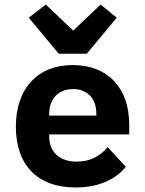

<svg xmlns="http://www.w3.org/2000/svg" viewBox="-20 -815 640 847"><path d="M314 12C425 12 495 -30 535 -79L455 -166C423 -128 380 -102 319 -102C240 -102 197 -147 197 -213V-222H550V-266C550 -427 455 -528 301 -528C146 -528 50 -425 50 -256C50 -91 141 12 314 12ZM302 -422C366 -422 405 -380 405 -313V-305H197V-313C197 -379 238 -422 302 -422ZM363 -578 495 -737 424 -795 303 -680 182 -795 107 -737 239 -578Z"/></svg>

Font: IBM Plex Mono
Style: Bold
Weight: 700
Monospace: yes
Designer: Mike Abbink, Paul van der Laan, Pieter van Rosmalen
Foundry: Bold Monday
Version: Version 2.004